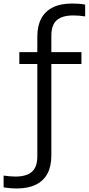

<svg xmlns="http://www.w3.org/2000/svg" viewBox="-100 -838 502 1088"><path d="M-5 230Q-22.5 230 -41.5 228.5Q-60.5 227 -79.5 224V157Q-59.5 159.5 -44.5 161Q-29.5 162.5 -13 162.5Q50 162.5 80.8 135.5Q111.5 108.5 111.5 48V-630.5Q111.5 -692 134 -733.5Q156.5 -775 200 -796.5Q243.5 -818 308 -818Q326 -818 344.8 -816.8Q363.5 -815.5 382.5 -812V-745Q363 -748 347.8 -749.2Q332.5 -750.5 315.5 -750.5Q253 -750.5 222 -723.8Q191 -697 191 -636V42.5Q191 104 169 145.5Q147 187 103 208.5Q59 230 -5 230ZM9.5 -475.5V-542.5H361.5V-475.5Z"/></svg>

Font: Encode Sans SC
Style: Regular
Weight: 400
Version: Version 3.002